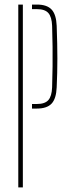

<svg xmlns="http://www.w3.org/2000/svg" viewBox="-20 -820 298 840"><path d="M60 0V-800H80V0ZM120 -345V-365H141Q176.5 -365 191.5 -382Q206.5 -399 208 -438Q209.5 -486 210 -529.2Q210.5 -572.5 210 -615.8Q209.5 -659 208 -707Q206.5 -746 191.5 -763Q176.5 -780 142 -780H120V-800H142Q185.5 -800 205.8 -778.2Q226 -756.5 228 -707Q231 -626 231 -563.5Q231 -501 228 -438Q226 -388.5 205.8 -366.8Q185.5 -345 141 -345Z"/></svg>

Font: Big Shoulders Stencil Thin
Style: Regular
Weight: 100
Designer: Patric King
Foundry: XO Type Co
Version: Version 2.001